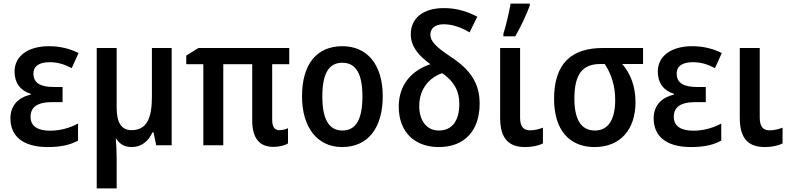

<svg xmlns="http://www.w3.org/2000/svg" viewBox="-20 -808 4390 1068"><path d="M328 -324H281C205 -324 166 -346 166 -399C166 -439 196 -462 257 -462C303 -462 341 -449 379 -429L417 -513C367 -538 313 -551 252 -551C141 -551 61 -500 61 -410C61 -347 93 -304 151 -286V-282C84 -266 38 -224 38 -149C38 -55 102 10 246 10C318 10 371 -2 414 -26V-121C373 -98 317 -81 259 -81C190 -81 150 -106 150 -158C150 -211 186 -240 271 -240H328Z M935 -541H825V-271C825 -152 798 -84 711 -84C655 -84 629 -127 629 -208V-541H518V240H629V75C629 36 627 -7 624 -36H627C646 -6 674 10 712 10C764 10 804 -19 828 -72H834L849 0H935Z M1534 -84C1509 -84 1494 -100 1494 -142V-451H1589V-541H1084L1016 -499V-451H1111V0H1222V-451H1383V-138C1383 -38 1424 9 1501 9C1533 9 1564 1 1582 -10V-95C1568 -88 1551 -84 1534 -84Z M2109 -272C2109 -452 2020 -551 1885 -551C1738 -551 1660 -447 1660 -272C1660 -101 1744 10 1883 10C2031 10 2109 -102 2109 -272ZM1773 -271C1773 -394 1806 -459 1884 -459C1962 -459 1996 -394 1996 -272C1996 -148 1962 -82 1885 -82C1807 -82 1773 -149 1773 -271Z M2449 -763C2340 -763 2265 -712 2265 -617C2265 -549 2309 -498 2374 -451C2270 -416 2198 -337 2198 -215C2198 -77 2283 10 2421 10C2562 10 2648 -79 2648 -232C2648 -346 2595 -421 2489 -491C2410 -544 2374 -575 2374 -616C2374 -649 2399 -673 2448 -673C2497 -673 2544 -656 2592 -628L2635 -715C2583 -742 2525 -763 2449 -763ZM2440 -401C2502 -358 2535 -305 2535 -231C2535 -135 2494 -82 2421 -82C2351 -82 2312 -140 2312 -218C2312 -319 2374 -379 2440 -401Z M2780 -606H2846C2878 -660 2909 -729 2927 -777V-788H2820C2814 -748 2793 -658 2780 -620ZM2873 -541H2762V-153C2762 -31 2815 10 2902 10C2940 10 2976 2 3000 -10V-98C2981 -90 2953 -83 2928 -83C2891 -83 2873 -105 2873 -154Z M3515 -240C3515 -330 3486 -400 3441 -452H3557V-541H3333C3159 -541 3062 -455 3062 -258C3062 -85 3147 10 3287 10C3433 10 3515 -90 3515 -240ZM3175 -259C3175 -397 3221 -452 3320 -452H3344C3382 -393 3402 -329 3402 -252C3402 -146 3366 -82 3289 -82C3211 -82 3175 -146 3175 -259Z M3906 -324H3859C3783 -324 3744 -346 3744 -399C3744 -439 3774 -462 3835 -462C3881 -462 3919 -449 3957 -429L3995 -513C3945 -538 3891 -551 3830 -551C3719 -551 3639 -500 3639 -410C3639 -347 3671 -304 3729 -286V-282C3662 -266 3616 -224 3616 -149C3616 -55 3680 10 3824 10C3896 10 3949 -2 3992 -26V-121C3951 -98 3895 -81 3837 -81C3768 -81 3728 -106 3728 -158C3728 -211 3764 -240 3849 -240H3906Z M4206 -541H4095V-153C4095 -31 4148 10 4235 10C4273 10 4309 2 4333 -10V-98C4314 -90 4286 -83 4261 -83C4224 -83 4206 -105 4206 -154Z"/></svg>

Font: Noto Sans UI SemiCondensed Medium
Style: Regular
Weight: 500
Width: 4
Designer: Monotype Design Team
Foundry: Monotype Imaging Inc.
Version: Version 1.901